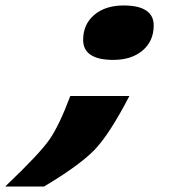

<svg xmlns="http://www.w3.org/2000/svg" viewBox="-65 -511 699 702"><path d="M497 -418Q497 -361 456.5 -326.5Q416 -292 349 -292Q294 -292 266.5 -310.5Q239 -329 239 -365Q239 -422 279.5 -456.5Q320 -491 387 -491Q442 -491 469.5 -472.5Q497 -454 497 -418ZM96 171H-45L-44 169Q80 51 116 -1Q152 -53 192 -160H408Q335 -19 280 37.5Q225 94 96 171Z"/></svg>

Font: Intel One Mono
Style: Bold Italic
Weight: 700
Italic angle: -16°
Monospace: yes
Designer: Fred Shallcrass
Foundry: Frere-Jones Type LLC
Version: Version 1.400;hotconv 1.1.0;makeotfexe 2.6.0;FJTRelease1.4